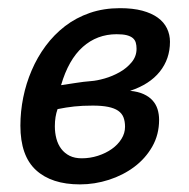

<svg xmlns="http://www.w3.org/2000/svg" viewBox="-20 -457 474 482"><path d="M281.2 -436.5Q313.5 -436.5 337.2 -430.2Q360.8 -423.8 376.2 -412.6Q391.6 -401.4 399.2 -385.7Q406.7 -370.1 406.7 -352.1Q406.7 -309.1 381.1 -277.1Q355.5 -245.1 306.6 -229Q326.7 -227.1 340.6 -220.7Q354.5 -214.4 363 -204.8Q371.6 -195.3 375.5 -182.9Q379.4 -170.4 379.4 -156.2Q379.4 -119.1 362.3 -89.1Q345.2 -59.1 317.1 -38.1Q289.1 -17.1 253.4 -5.6Q217.8 5.9 180.7 5.9Q109.4 5.9 70.3 -30Q31.2 -65.9 31.2 -141.6Q31.2 -176.8 38.3 -212.2Q45.4 -247.6 59.6 -280.5Q73.7 -313.5 94.7 -341.8Q115.7 -370.1 143.3 -391.4Q170.9 -412.6 205.6 -424.6Q240.2 -436.5 281.2 -436.5ZM124.5 -183.1Q117.7 -164.1 117.7 -140.1Q117.7 -123.5 121.6 -108.9Q125.5 -94.2 133.8 -83.3Q142.1 -72.3 154.8 -65.9Q167.5 -59.6 185.1 -59.6Q206.1 -59.6 225.8 -65.9Q245.6 -72.3 260.7 -83Q275.9 -93.8 284.9 -108.2Q293.9 -122.6 293.9 -138.7Q293.9 -152.3 290 -162.4Q286.1 -172.4 276.6 -179Q267.1 -185.5 251.5 -188.7Q235.8 -191.9 212.9 -191.9Q186.5 -191.9 166.3 -189.7Q146 -187.5 124.5 -183.1ZM208.5 -253.4Q223.1 -254.4 242.7 -260Q262.2 -265.6 280 -275.6Q297.9 -285.6 310.3 -300.5Q322.8 -315.4 322.8 -334.5Q322.8 -343.3 320.8 -350.1Q318.8 -356.9 313.2 -361.6Q307.6 -366.2 297.9 -368.7Q288.1 -371.1 272.9 -371.1Q223.6 -371.1 187.7 -339.1Q151.9 -307.1 133.3 -243.2Q150.4 -245.6 170.2 -248.8Q189.9 -252 208.5 -253.4Z"/></svg>

Font: PT Astra Sans
Style: Italic
Weight: 400
Italic angle: -16°
Designer: A.Korolkova, I. Chaeva
Foundry: ParaType Ltd
Version: Version 1.001; ttfautohint (v1.6)